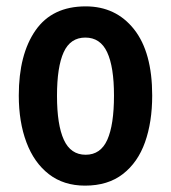

<svg xmlns="http://www.w3.org/2000/svg" viewBox="-20 -573 537 603"><path d="M458 -273Q458 -190 435.5 -126.5Q413 -63 366 -26.5Q319 10 247 10Q180 10 133.5 -26Q87 -62 63 -126Q39 -190 39 -273Q39 -402 91.5 -477.5Q144 -553 249 -553Q344 -553 401 -481Q458 -409 458 -273ZM159 -272Q159 -181 180.5 -134Q202 -87 249 -87Q296 -87 317 -134Q338 -181 338 -273Q338 -363 316.5 -409Q295 -455 248 -455Q201 -455 180 -409Q159 -363 159 -272Z"/></svg>

Font: Avrile Sans Condensed SemiBold
Style: Regular
Weight: 600
Width: 3
Designer: Monotype Design Team
Foundry: Monotype Imaging Inc.
Version: Version 2.001;September 10, 2019;FontCreator 11.5.0.2425 64-